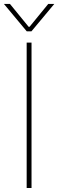

<svg xmlns="http://www.w3.org/2000/svg" viewBox="-46 -944 293 964"><path d="M112.3 -730V0H87.9V-730ZM88.4 -786.6H100.1V-809.6H97.7L3.9 -924.3H-26.4ZM196.3 -924.3 102.5 -809.6H100.1V-786.6H111.8L226.6 -924.3Z"/></svg>

Font: Wand UI Pro
Style: Regular
Weight: 400
Designer: Andreas Faust
Version: Version 1.003;FEAKit 1.0